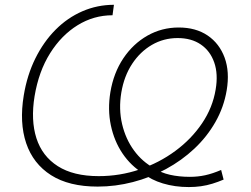

<svg xmlns="http://www.w3.org/2000/svg" viewBox="-20 -757 1031 789"><path d="M755.9 11.7Q698.7 11.7 649.4 -3.2Q600.1 -18.1 568.8 -44.4Q518.1 -75.2 483.6 -126.2Q449.2 -177.2 435.5 -242.2Q421.9 -307.1 433.6 -378.4Q446.8 -457.5 486.8 -517.3Q526.9 -577.1 585.9 -610.6Q645 -644 714.4 -644Q784.7 -644 833.3 -611.1Q881.8 -578.1 903.1 -520Q924.3 -461.9 911.6 -386.2Q899.9 -316.4 865.2 -255.6Q830.6 -194.8 778.6 -146Q726.6 -97.2 662.1 -62.3Q597.7 -27.3 526.1 -8.8Q454.6 9.8 381.3 9.8Q263.7 9.8 189.9 -37.1Q116.2 -84 87.6 -168.5Q59.1 -252.9 77.6 -364.7Q91.3 -448.2 125.2 -516.8Q159.2 -585.4 208.3 -634.8Q257.3 -684.1 318.6 -710.7Q379.9 -737.3 448.2 -737.3L442.4 -694.3Q365.2 -694.3 298.8 -653.3Q232.4 -612.3 185.8 -538.1Q139.2 -463.9 122.1 -361.8Q106 -263.2 129.6 -189.2Q153.3 -115.2 217.5 -74.2Q281.7 -33.2 385.7 -33.2Q472.7 -33.2 553.5 -60.5Q634.3 -87.9 700.4 -136.7Q766.6 -185.5 810.3 -250.2Q854 -314.9 866.2 -389.2Q877 -452.6 860.4 -500.2Q843.8 -547.9 805.2 -574.2Q766.6 -600.6 710 -600.6Q652.3 -600.6 604 -572.5Q555.7 -544.4 522.7 -494.1Q489.7 -443.8 478.5 -376.5Q467.3 -308.6 481.7 -247.3Q496.1 -186 530.5 -138.9Q564.9 -91.8 613.8 -65.9Q640.6 -47.4 678.2 -38.8Q715.8 -30.3 760.3 -30.3Q793 -30.3 823.2 -36.9Q853.5 -43.5 888.7 -58.6L898.9 -19Q876 -9.3 853 -2.2Q830.1 4.9 805.9 8.3Q781.7 11.7 755.9 11.7Z"/></svg>

Font: Inter 18pt ExtraLight
Style: Italic
Weight: 250
Italic angle: -9.3988°
Designer: Rasmus Andersson
Foundry: rsms
Version: Version 4.001;git-66647c0bb